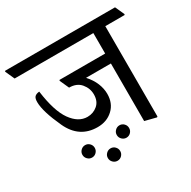

<svg xmlns="http://www.w3.org/2000/svg" viewBox="-194 -813 1083 1087"><g transform="rotate(-30 347.5 -269.0)"><path d="M592.8 -584.5V5.9L588.4 9.3L514.6 -9.3V-385.7H352.1Q382.3 -352.5 396.7 -317.1Q411.1 -281.7 411.1 -247.1Q411.1 -185.5 371.1 -148.2Q331.1 -110.8 270.5 -110.8Q150.9 -110.8 97.7 -226.6Q44.4 -342.3 43.9 -403.3Q43.5 -428.2 52.7 -438.5Q62 -448.7 83.5 -450.7Q101.6 -314.9 146.2 -252.4Q190.9 -189.9 249.5 -189.9Q287.6 -189.9 315.7 -213.9Q343.8 -237.8 343.8 -282.2Q343.8 -322.3 317.4 -354Q291 -385.7 241.2 -385.7L213.9 -446.3L216.8 -450.7H514.6V-584.5H0L-27.3 -645L-24.4 -649.4H693.8L721.2 -588.9L718.3 -584.5ZM340.8 -18.1Q340.8 -34.7 352.8 -46.6Q364.7 -58.6 381.3 -58.6Q397.9 -58.6 409.7 -46.6Q421.4 -34.7 421.4 -18.1Q421.4 -1.5 409.7 10.5Q397.9 22.5 381.3 22.5Q364.7 22.5 352.8 10.5Q340.8 -1.5 340.8 -18.1ZM116.2 -18.1Q116.2 -34.7 128.2 -46.6Q140.1 -58.6 156.7 -58.6Q173.3 -58.6 185.1 -46.6Q196.8 -34.7 196.8 -18.1Q196.8 -1.5 185.1 10.5Q173.3 22.5 156.7 22.5Q140.1 22.5 128.2 10.5Q116.2 -1.5 116.2 -18.1ZM231.9 69.8Q231.9 53.2 243.9 41.3Q255.9 29.3 272.5 29.3Q289.1 29.3 300.8 41.3Q312.5 53.2 312.5 69.8Q312.5 86.4 300.8 98.4Q289.1 110.4 272.5 110.4Q255.9 110.4 243.9 98.4Q231.9 86.4 231.9 69.8Z"/></g></svg>

Font: Sitara
Style: Regular
Weight: 400
Designer: Neelakash Kshetrimayum
Foundry: Neelakash Kshetrimayum
Version: Version 1.000;PS Version 1.000;PS 1.0;hotconv 1.;hotconv 1.0